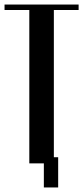

<svg xmlns="http://www.w3.org/2000/svg" viewBox="-26 -719 366 845"><path d="M320 -675H211V0H103V-675H-6V-699H320ZM143 -27H230V106H167V-3H143Z"/></svg>

Font: Moniqa Extra Bold Narrow Heading
Style: Regular
Weight: 800
Width: 4
Designer: Rajesh Rajput
Foundry: Rajesh Rajput
Version: Version 1.000;December 15, 2022;FontCreator 14.0.0.2794 32-b